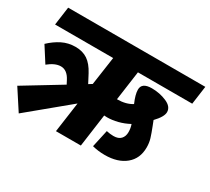

<svg xmlns="http://www.w3.org/2000/svg" viewBox="-138 -929 1292 1182"><g transform="rotate(30 507.5 -338.0)"><path d="M582 -358Q646 -358 688 -385Q664 -440 664 -474Q664 -524 735 -524Q791 -524 840 -503Q889 -482 889 -443Q889 -410 841 -360L854 -327Q872 -281 880.5 -253Q889 -225 889 -192Q889 -113 834.5 -68Q780 -23 688 -23Q641 -23 599 -34L626 -157Q652 -151 676 -151Q711 -151 728 -169.5Q745 -188 745 -218Q745 -246 736 -271Q699 -251 659.5 -241Q620 -231 584 -231Q570 -231 564 -232L532 0H355L385 -214L102 20L9 -123L269 -281L256 -306Q228 -361 183 -361Q142 -361 94 -322L25 -430Q64 -467 107 -488.5Q150 -510 201 -510Q252 -510 287.5 -486Q323 -462 351 -409L382 -350L406 -365L435 -566H22L40 -696H1015L997 -566H611Z"/></g></svg>

Font: FiraGO Heavy
Style: Italic
Weight: 900
Italic angle: -8°
Designer: bBox Type GmbH
Foundry: bBox Type GmbH
Version: Version 1.001